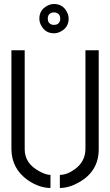

<svg xmlns="http://www.w3.org/2000/svg" viewBox="-20 -935 551 960"><path d="M176.8 -841.8Q176.8 -884.8 214.8 -905.3Q231.4 -915 250 -915Q293 -915 313.5 -877Q323.2 -860.4 323.2 -841.8Q323.2 -798.8 285.2 -778.3Q268.6 -768.6 250 -768.6Q207 -768.6 186.5 -806.6Q176.8 -823.2 176.8 -841.8ZM218.8 -841.8Q218.8 -818.4 240.2 -811.5Q246.1 -810.5 250 -810.5Q273.4 -810.5 280.3 -832Q281.2 -837.9 281.2 -841.8Q281.2 -865.2 259.8 -872.1Q253.9 -873 250 -873Q226.6 -873 219.7 -851.6Q218.8 -845.7 218.8 -841.8ZM37.1 -188.5V-683.6H103.5V-188.5Q103.5 -117.2 177.7 -78.1Q210 -60.5 232.4 -60.5V4.9Q176.8 4.9 119.1 -34.2Q38.1 -91.8 37.1 -188.5ZM279.3 4.9V-60.5Q315.4 -60.5 355.5 -89.8Q406.2 -127.9 407.2 -188.5V-683.6H473.6V-188.5Q473.6 -79.1 375 -23.4Q325.2 4.9 279.3 4.9Z"/></svg>

Font: Post No Bills Colombo Medium
Style: Regular
Weight: 500
Designer: Kosala Senevirathne, Siva Puranthara, Lasantha Premarathna, Tharique Azeez
Foundry: Mooniak
Version: Version 1.220 ; ttfautohint (v1.6)